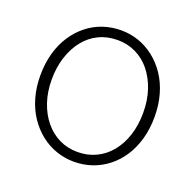

<svg xmlns="http://www.w3.org/2000/svg" viewBox="-116 -755 903 889"><g transform="rotate(20 335.5 -310.5)"><path d="M336 13Q291 13 249 -1.5Q207 -16 171.5 -44Q136 -72 109.5 -111.5Q83 -151 68.5 -201Q54 -251 54 -310Q54 -369 68 -419.5Q82 -470 108 -509.5Q134 -549 169 -577Q204 -605 246.5 -619.5Q289 -634 336 -634Q381 -634 422.5 -619.5Q464 -605 499.5 -577Q535 -549 561.5 -509.5Q588 -470 602.5 -419.5Q617 -369 617 -310Q617 -251 603 -201Q589 -151 563.5 -111.5Q538 -72 502.5 -44Q467 -16 425 -1.5Q383 13 336 13ZM336 -35Q386 -35 427.5 -55Q469 -75 499 -112Q529 -149 545 -199.5Q561 -250 561 -310Q561 -371 544 -421.5Q527 -472 497 -509Q467 -546 425.5 -566Q384 -586 336 -586Q285 -586 243.5 -566Q202 -546 172.5 -509Q143 -472 126.5 -421.5Q110 -371 110 -310Q110 -250 127 -199.5Q144 -149 174.5 -112Q205 -75 246 -55Q287 -35 336 -35Z"/></g></svg>

Font: BioRhyme Light
Style: Regular
Weight: 300
Designer: Aoife Mooney
Foundry: Aoife Mooney Type
Version: Version 1.600;gftools[0.9.33]